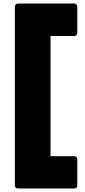

<svg xmlns="http://www.w3.org/2000/svg" viewBox="-20 -855 478 1083"><path d="M64 191V-817Q64 -825 69 -830Q74 -835 82 -835H398Q406 -835 411 -830Q416 -825 416 -817V-670Q416 -662 411 -657Q406 -652 398 -652H265V26H398Q406 26 411 30.5Q416 35 416 43V191Q416 208 398 208H82Q64 208 64 191Z"/></svg>

Font: LINE Seed JP_TTF ExtraBold
Style: Regular
Weight: 800
Designer: LY Corporation & Fontrix & Fontworks
Version: Version 1.015